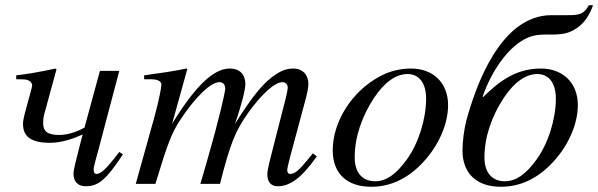

<svg xmlns="http://www.w3.org/2000/svg" viewBox="-20 -703 2287 734"><path d="M436 -122C385 -55 365 -38 349 -38C342 -38 338 -44 338 -55C338 -67 351 -110 357 -133L436 -432H362L303 -215C288 -207 249 -187 206 -187C158 -187 145 -204 145 -232C145 -242 145 -250 149 -266L196 -438L192 -441C135 -428 71 -418 42 -415V-400C79 -400 83 -399 92 -394C98 -391 103 -383 103 -376C103 -373 100 -361 96 -347C74 -267 68 -248 68 -229C68 -180 100 -157 172 -157C217 -157 266 -175 296 -189L283 -139C272 -96 261 -54 261 -39C261 -8 278 9 308 9C355 9 385 -14 450 -113Z M1191 -105 1176 -117 1155 -91C1125 -54 1107 -38 1090 -38C1082 -38 1078 -43 1078 -54C1078 -58 1082 -76 1088 -99L1146 -315C1155 -348 1159 -369 1159 -382C1159 -416 1138 -441 1101 -441C1081 -441 1062 -436 1038 -421C989 -390 948 -340 878 -229C905 -306 918 -362 918 -381C918 -417 898 -441 858 -441C797 -441 727 -375 638 -230L696 -439L693 -441C638 -430 610 -426 531 -415V-400H556C583 -400 597 -393 597 -378C597 -371 588 -320 572 -262L499 0H574C622 -158 636 -194 670 -246C726 -331 785 -389 819 -389C832 -389 841 -380 841 -364C841 -351 817 -245 773 -93L746 0H821C860 -154 880 -203 929 -272C979 -342 1030 -389 1060 -389C1071 -389 1080 -380 1080 -368C1080 -363 1078 -350 1073 -330L1015 -103C1005 -64 1002 -47 1002 -37C1002 -7 1016 9 1042 9C1089 9 1133 -24 1186 -98Z M1609 -326C1609 -250 1581 -156 1535 -93C1496 -39 1458 -10 1414 -10C1367 -10 1336 -41 1336 -101C1336 -180 1364 -259 1410 -329C1450 -389 1494 -420 1538 -420C1581 -420 1609 -387 1609 -326ZM1693 -301C1693 -389 1633 -441 1552 -441C1511 -441 1471 -432 1432 -411C1327 -355 1252 -240 1252 -128C1252 -41 1305 11 1399 11C1465 11 1529 -14 1587 -72C1653 -137 1693 -225 1693 -301Z M2105 -326C2105 -250 2077 -156 2031 -93C1992 -39 1954 -10 1910 -10C1863 -10 1832 -41 1832 -101C1832 -180 1860 -259 1906 -329C1946 -389 1990 -420 2034 -420C2077 -420 2105 -387 2105 -326ZM2231 -683C2212 -646 2189 -645 2148 -645H2088C1892 -645 1798 -371 1763 -243C1754 -209 1748 -160 1748 -128C1748 -41 1801 11 1895 11C1961 11 2025 -14 2083 -72C2149 -137 2189 -225 2189 -301C2189 -389 2129 -441 2048 -441C2007 -441 1967 -432 1928 -411C1885 -388 1851 -355 1827 -332L1825 -333C1857 -429 1937 -557 2034 -569C2075 -574 2116 -566 2153 -579C2216 -602 2238 -657 2247 -683Z"/></svg>

Font: XITS
Style: Italic
Weight: 400
Italic angle: -16.33°
Designer: MicroPress Inc., with final additions and corrections provided by Coen Hoffman, Elsevier (retired)
Version: Version 1.302